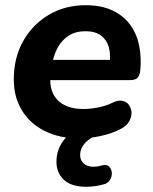

<svg xmlns="http://www.w3.org/2000/svg" viewBox="-20 -521 589 738"><path d="M286 11Q209 11 152 -17.5Q95 -46 64 -97Q33 -148 33 -215Q33 -299 69 -363Q105 -427 167.5 -464Q230 -501 309 -501Q371 -501 414 -480Q457 -459 482 -423.5Q507 -388 515.5 -342.5Q524 -297 519 -249Q516 -226 506 -219.5Q496 -213 479 -213H155L166 -291H417L401 -277Q406 -313 398 -340.5Q390 -368 368 -384.5Q346 -401 308 -401Q270 -401 243.5 -383.5Q217 -366 202 -338.5Q187 -311 181 -278L176 -243Q165 -177 198.5 -139.5Q232 -102 301 -102Q327 -102 357.5 -108Q388 -114 412 -126Q434 -137 450.5 -133.5Q467 -130 476 -117Q485 -104 485.5 -87.5Q486 -71 476.5 -54.5Q467 -38 447 -27Q412 -8 368 1.5Q324 11 286 11ZM312 197Q254 197 225.5 170Q197 143 197 101Q197 52 227.5 14.5Q258 -23 312 -45L351 0Q330 8 316 20Q302 32 295 46Q288 60 288 75Q288 95 302 107.5Q316 120 338 120Q345 120 352.5 119Q360 118 371 115Q389 110 398.5 118.5Q408 127 409.5 141Q411 155 404.5 167.5Q398 180 384 186Q368 191 348.5 194Q329 197 312 197Z"/></svg>

Font: Nunito ExtraLight ExtraBold
Style: Italic
Weight: 800
Italic angle: -9°
Version: Version 3.602